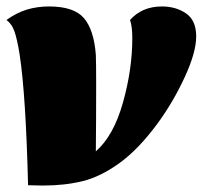

<svg xmlns="http://www.w3.org/2000/svg" viewBox="-20 -550 628 595"><path d="M41 -380Q33 -430 24.5 -453.5Q16 -477 0 -488Q32 -511 64 -520.5Q96 -530 132 -530Q209 -530 240 -494Q271 -458 277 -380Q278 -356 278 -289Q278 -176 277 -81Q332 -129 361 -232Q390 -335 390 -432Q390 -468 383 -488Q420 -530 482 -530Q525 -530 556.5 -508.5Q588 -487 588 -437Q588 -388 552.5 -311Q517 -234 468 -167Q409 -87 350 -44.5Q291 -2 235.5 11.5Q180 25 113 25L67 24Q60 -255 41 -380Z"/></svg>

Font: Sansita Black Italic
Style: Regular
Weight: 900
Italic angle: -11°
Designer: Pablo Cosgaya
Foundry: Omnibus-Type
Version: Version 1.006